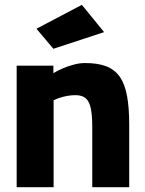

<svg xmlns="http://www.w3.org/2000/svg" viewBox="-20 -775 599 795"><path d="M49 0V-503H201V-472Q217 -482 239 -491.5Q261 -501 285.5 -507.5Q310 -514 332 -514Q385 -514 420 -500.5Q455 -487 476 -457Q497 -427 506 -378Q515 -329 515 -259V0H362V-250Q362 -297 356 -326Q350 -355 335 -368Q320 -381 292 -381Q276 -381 259 -378Q242 -375 227 -370Q212 -365 202 -360V0ZM201 -573 131 -656 319 -755 411 -642Z"/></svg>

Font: Cairo Play ExtraBold
Style: Regular
Weight: 800
Version: Version 3.119